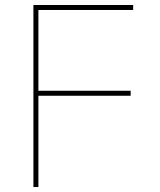

<svg xmlns="http://www.w3.org/2000/svg" viewBox="-20 -750 640 770"><path d="M114 0V-730H514V-710H134V-386H504V-366H134V0Z"/></svg>

Font: M PLUS Code Latin Expanded Thin
Style: Regular
Weight: 250
Width: 7
Designer: Coji Morishita
Foundry: UNDERFOREST DESIGN
Version: Version 1.002; ttfautohint (v1.8.3)